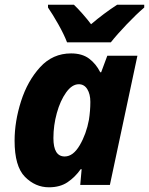

<svg xmlns="http://www.w3.org/2000/svg" viewBox="-20 -786 633 816"><path d="M255 -121Q207 -121 207 -199Q207 -253 221.5 -305.5Q236 -358 261 -393Q286 -428 315 -428Q338 -428 351 -407Q364 -386 364 -353Q364 -316 358 -277Q347 -217 319 -169Q291 -121 255 -121ZM188 10Q235 10 267 -11.5Q299 -33 323 -67H327L321 0H447L564 -549H436L410 -479H406Q388 -515 358.5 -537Q329 -559 282 -559Q204 -559 150.5 -500.5Q97 -442 69.5 -356Q42 -270 42 -188Q42 -79 86 -34.5Q130 10 188 10ZM265 -606H451Q477 -639 518.5 -682.5Q560 -726 593 -754V-766H478Q421 -729 367 -683Q353 -702 331.5 -726.5Q310 -751 294 -766H184V-754Q204 -725 228 -682.5Q252 -640 265 -606Z"/></svg>

Font: Noto Sans Display Extra
Style: Italic
Weight: 800
Italic angle: -12°
Designer: Monotype Design Team
Foundry: Monotype Imaging Inc.
Version: Version 1.900